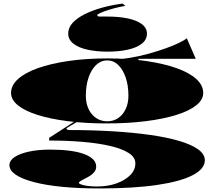

<svg xmlns="http://www.w3.org/2000/svg" viewBox="-20 -843 1216 1078"><path d="M536 215Q422 215 329.5 206Q237 197 170.5 179.5Q104 162 68.5 138Q33 114 33 84Q33 58 62.5 38.5Q92 19 143.5 8Q195 -3 261 -3Q385 -3 452.5 22Q520 47 520 92Q520 109 510 122Q500 135 485.5 144Q471 153 456.5 160Q442 167 432.5 173Q423 179 423 184Q423 188 436.5 193Q450 198 473.5 201Q497 204 525 204Q586 204 634.5 186.5Q683 169 711.5 140Q740 111 740 74Q740 40 702.5 16Q665 -8 598.5 -23.5Q532 -39 444 -46.5Q356 -54 256 -54V-69L406 -166L417 -161L352 -123L360 -113Q493 -113 610 -106Q727 -99 822.5 -85.5Q918 -72 987 -51.5Q1056 -31 1093 -4Q1130 23 1130 57Q1130 105 1062 140.5Q994 176 862 195.5Q730 215 536 215ZM578 -150Q460 -150 361.5 -162.5Q263 -175 191.5 -197.5Q120 -220 81 -251.5Q42 -283 42 -321Q42 -364 81.5 -399.5Q121 -435 193 -460.5Q265 -486 364 -500.5Q463 -515 582 -515Q701 -515 800 -500.5Q899 -486 971 -460.5Q1043 -435 1082 -399.5Q1121 -364 1121 -321Q1121 -283 1081.5 -251.5Q1042 -220 969.5 -197.5Q897 -175 797.5 -162.5Q698 -150 578 -150ZM582 -162Q617 -162 643.5 -180Q670 -198 685.5 -230.5Q701 -263 701 -305Q701 -364 685.5 -408.5Q670 -453 643.5 -478.5Q617 -504 582 -504Q547 -504 520 -478.5Q493 -453 477.5 -408.5Q462 -364 462 -305Q462 -263 477.5 -230.5Q493 -198 520 -180Q547 -162 582 -162ZM757 -494 598 -509Q651 -509 707 -518Q763 -527 815 -541.5Q867 -556 911.5 -572Q956 -588 986.5 -603Q1017 -618 1029 -628L1079 -513H757ZM668 -823 684 -810Q653 -805 621 -796.5Q589 -788 563.5 -778.5Q538 -769 524 -759L533 -750H584Q648 -750 698 -739.5Q748 -729 776.5 -707.5Q805 -686 805 -654Q805 -620 776 -597.5Q747 -575 697 -564Q647 -553 584 -553Q522 -553 471.5 -564Q421 -575 392 -598Q363 -621 363 -654Q363 -688 388 -715Q413 -742 456 -763.5Q499 -785 553.5 -800Q608 -815 668 -823Z"/></svg>

Font: Kalnia Expanded SemiBold
Style: Regular
Weight: 600
Width: 7
Designer: Frida Medrano
Foundry: Frida Medrano
Version: Version 1.105